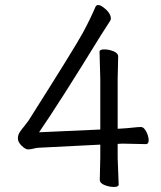

<svg xmlns="http://www.w3.org/2000/svg" viewBox="-20 -731 640 762"><path d="M559 -159 466 -161 447 -160V-103L451 1Q451 11 432.5 11Q414 11 395 3.5Q376 -4 376 -17L378 -105V-157L141 -145Q126 -145 114 -141.5Q102 -138 91.5 -138Q81 -138 66 -152.5Q51 -167 51 -181.5Q51 -196 59 -207.5Q67 -219 76.5 -230.5Q86 -242 93 -252Q280 -547 310 -603Q340 -659 359 -704Q362 -711 370 -711Q378 -711 390 -702Q420 -680 420 -657Q420 -653 417 -648L381 -592Q215 -322 135 -206L378 -217V-418L375 -525Q375 -535 393.5 -535Q412 -535 430.5 -527.5Q449 -520 449 -507L447 -418V-220L465 -221Q485 -222 506.5 -224.5Q528 -227 539.5 -227Q551 -227 560.5 -208.5Q570 -190 570 -174.5Q570 -159 559 -159Z"/></svg>

Font: LXGW WenKai
Style: Regular
Weight: 400
Designer: LXGW / Fontworks Inc.
Foundry: LXGW / Fontworks Inc.
Version: Version 1.520; June 14, 2025